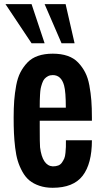

<svg xmlns="http://www.w3.org/2000/svg" viewBox="-20 -891 504 920"><path d="M170.4 -281.2Q170.4 -204.1 171.9 -185.5Q183.1 -96.7 232.9 -93.8Q248 -93.8 259.3 -98.1Q270.5 -102.5 277.3 -112.8Q284.2 -123 288.1 -132.1Q292 -141.1 293.7 -158.7Q295.4 -176.3 295.7 -187Q295.9 -197.8 295.9 -218.8H420.4Q420.4 -106.4 376 -48.8Q331.5 8.8 232.4 8.8Q196.8 8.8 168.5 -1Q140.1 -10.7 120.8 -26.6Q101.6 -42.5 87.4 -68.1Q73.2 -93.8 65.2 -120.1Q57.1 -146.5 52.7 -183.3Q48.3 -220.2 46.9 -252.4Q45.4 -284.7 45.4 -327.1Q45.4 -373.5 48.1 -409.2Q50.8 -444.8 57.6 -481.7Q64.5 -518.6 77.9 -544.4Q91.3 -570.3 111.6 -591.6Q131.8 -612.8 162.4 -623.3Q192.9 -633.8 232.9 -633.8Q272.9 -633.8 303.5 -623.3Q334 -612.8 354.2 -591.6Q374.5 -570.3 387.9 -544.4Q401.4 -518.6 408.2 -481.7Q415 -444.8 417.7 -409.2Q420.4 -373.5 420.4 -327.1V-312.5H170.4ZM295.4 -375Q295.4 -451.2 287.1 -481.4Q273.4 -531.2 232.9 -531.2Q219.7 -531.2 209.7 -525.9Q199.7 -520.5 193.1 -512.9Q186.5 -505.4 181.9 -491.7Q177.2 -478 175 -467.3Q172.9 -456.5 171.9 -438Q170.9 -419.4 170.7 -409.4Q170.4 -399.4 170.4 -380.4Q170.4 -377 170.4 -375ZM193.8 -871.1H294.4L337.4 -683.6H274.9ZM6.3 -871.1H131.3L193.8 -683.6H131.3Z"/></svg>

Font: OswaldRegular
Style: Regular
Weight: 400
Designer: vernon adams
Foundry: vernon adams
Version: Version 1.000